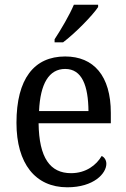

<svg xmlns="http://www.w3.org/2000/svg" viewBox="-20 -786 537 816"><path d="M212 -619V-606H248C300 -645 374 -721 397 -756V-766H294C275 -721 240 -662 212 -619ZM266 10C379 10 432 -49 432 -90C432 -107 422 -119 412 -123C390 -85 346 -50 282 -50C193 -50 146 -115 144 -262H451V-306C451 -464 378 -546 257 -546C125 -546 50 -451 50 -264C50 -91 130 10 266 10ZM356 -314H146C151 -430 188 -493 257 -493C329 -493 355 -421 356 -314Z"/></svg>

Font: Noto Serif Devanagari SemiCondensed
Style: Regular
Weight: 400
Width: 4
Designer: Universal Thirst, Indian Type Foundry and the Monotype Design Team
Foundry: Monotype Imaging Inc.
Version: Version 2.004